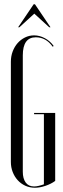

<svg xmlns="http://www.w3.org/2000/svg" viewBox="-20 -873 295 901"><path d="M31 -583Q31 -609 39.5 -631.5Q48 -654 62.5 -670.5Q77 -687 97 -697Q117 -707 140 -707Q166 -707 191 -693.5Q216 -680 232 -657L227 -654Q196 -698 148 -698Q87 -698 87 -613V-67Q87 -35 100.5 -16.5Q114 2 140 2Q150 2 162.5 -1Q175 -4 186 -8V-337H140V-343H239V-24Q220 -10 193.5 -1Q167 8 144 8Q119 8 98.5 -1.5Q78 -11 63 -27.5Q48 -44 39.5 -66Q31 -88 31 -113ZM138 -853H144L217 -745H211L141 -809L71 -745H65Z"/></svg>

Font: Moniqa Cond Display
Style: Regular
Weight: 400
Width: 3
Designer: Rajesh Rajput
Foundry: Rajesh Rajput
Version: Version 1.000